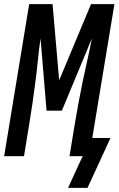

<svg xmlns="http://www.w3.org/2000/svg" viewBox="-32 -755 573 928"><path d="M391 153H297L352 33L368 0H304L328 -147Q337 -200 346.5 -252.5Q356 -305 367 -358Q378 -411 390 -463.5Q402 -516 412 -569L267 -220H193L164 -569Q156 -516 151 -463.5Q146 -411 139 -358Q132 -305 124.5 -252.5Q117 -200 108 -147L84 0H-12L109 -735H222L254 -367L408 -735H521L414 -88H502Z"/></svg>

Font: Iosevka Term Curly SmBd Obl
Style: Regular
Weight: 600
Italic angle: -9°
Designer: Belleve Invis
Foundry: Belleve Invis
Version: Version 32.3.0